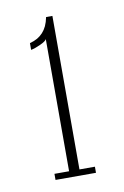

<svg xmlns="http://www.w3.org/2000/svg" viewBox="-56 -781 300 465"><g transform="rotate(-10 94.0 -548.0)"><path d="M43.5 -351V-366H79.5V-691Q77.5 -686 63.2 -679.5Q49 -673 40 -671.5V-688Q51 -691 58.8 -695.5Q66.5 -700 72.5 -706.5Q78.5 -713 82.8 -722Q87 -731 89.5 -743.5H105V-366H143V-351Z"/></g></svg>

Font: Imbue 48pt Thin
Style: Regular
Weight: 250
Designer: Tyler Finck
Foundry: Etcetera Type Company
Version: Version 1.102